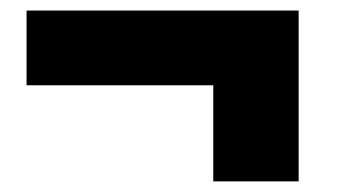

<svg xmlns="http://www.w3.org/2000/svg" viewBox="-20 -469 633 360"><path d="M29.8 -309.1V-449.2H540V-128.9H379.9V-309.1Z"/></svg>

Font: Trueno Black
Style: Regular
Weight: 900
Designer: Julieta Ulanovsky
Foundry: Julieta Ulanovsky
Version: Version 3.001b | FøM Fix